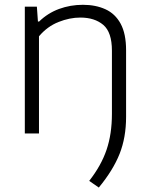

<svg xmlns="http://www.w3.org/2000/svg" viewBox="-20 -570 638 820"><path d="M402 231 361 202.5Q412 137.5 435 70Q458 2.5 458 -84V-353.5Q458 -432.5 421 -463.8Q384 -495 323 -495Q277.5 -495 229.8 -476Q182 -457 146.5 -415V0H86V-541.5H137.5L142 -478H147Q184 -514 232.2 -531.8Q280.5 -549.5 334 -549.5Q388.5 -549.5 430.2 -530.5Q472 -511.5 495.2 -468.8Q518.5 -426 518.5 -355.5V-70.5Q518.5 17 490.8 87Q463 157 402 231Z"/></svg>

Font: Encode Sans SemiExpanded SemiExpanded Light
Style: Regular
Weight: 300
Width: 6
Designer: Multiple Designers
Foundry: Impallari Type
Version: Version 3.000; ttfautohint (v1.8.3) -l 8 -r 50 -G 200 -x 14 